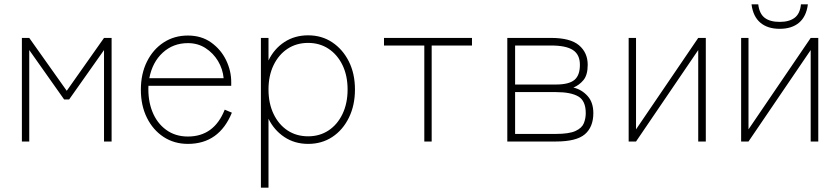

<svg xmlns="http://www.w3.org/2000/svg" viewBox="-20 -653 3878 886"><path d="M81 0V-478H115L288 -234L460 -478H495V0H460V-422L299 -194H276L115 -422V0Z M847 11Q784 11 735 -21Q686 -53 658 -109.5Q630 -166 630 -239Q630 -312 658 -368.5Q686 -425 735 -457Q784 -489 847 -489Q910 -489 955 -456.5Q1000 -424 1023.5 -375Q1047 -326 1047 -275V-257H665Q662 -191 683 -138Q704 -85 746.5 -54Q789 -23 847 -23Q968 -23 1017 -147L1050 -133Q991 11 847 11ZM669 -292H1012Q1008 -335 986 -371.5Q964 -408 928.5 -431Q893 -454 847 -454Q779 -454 731 -410Q683 -366 669 -292Z M1184 213V-478H1219V-374Q1245 -428 1292.5 -459Q1340 -490 1402 -490Q1465 -490 1513.5 -457.5Q1562 -425 1590 -369Q1618 -313 1618 -240Q1618 -167 1590 -110Q1562 -53 1513.5 -21Q1465 11 1402 11Q1340 11 1292.5 -20.5Q1245 -52 1219 -105V213ZM1402 -24Q1455 -24 1496 -51Q1537 -78 1560.5 -127Q1584 -176 1584 -240Q1584 -304 1560.5 -352.5Q1537 -401 1496 -428Q1455 -455 1402 -455Q1348 -455 1307 -428Q1266 -401 1242.5 -352.5Q1219 -304 1219 -240Q1219 -176 1242.5 -127Q1266 -78 1307 -51Q1348 -24 1402 -24Z M1938 0V-443H1752V-478H2158V-443H1972V0Z M2321 0V-478H2523Q2612 -478 2652 -444Q2692 -410 2692 -354Q2692 -307 2672.5 -283.5Q2653 -260 2626 -249Q2664 -240 2691 -210.5Q2718 -181 2718 -131Q2718 -67 2679 -33.5Q2640 0 2545 0ZM2357 -35H2545Q2606 -35 2635.5 -48.5Q2665 -62 2674 -84Q2683 -106 2683 -131Q2683 -188 2648.5 -208Q2614 -228 2546 -228H2357ZM2357 -263H2546Q2605 -263 2630.5 -284Q2656 -305 2656 -354Q2656 -401 2624 -422Q2592 -443 2523 -443H2357Z M2881 0V-478H2915V-56L3202 -478H3237V0H3202V-422L2915 0Z M3400 0V-478H3434V-56L3721 -478H3756V0H3721V-422L3434 0ZM3578 -520Q3522 -520 3488.5 -548.5Q3455 -577 3448 -633H3479Q3484 -590 3508.5 -571Q3533 -552 3578 -552Q3622 -552 3647 -571Q3672 -590 3676 -633H3708Q3701 -577 3667.5 -548.5Q3634 -520 3578 -520Z"/></svg>

Font: Zen Kaku Gothic Antique Light
Style: Regular
Weight: 300
Designer: Yoshimichi Ohira
Foundry: Positype
Version: Version 1.001